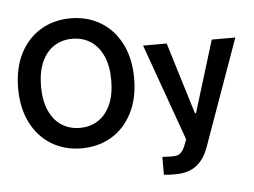

<svg xmlns="http://www.w3.org/2000/svg" viewBox="-59 -793 1414 1069"><g transform="rotate(-5 648.0 -259.0)"><path d="M372.1 9.8Q278.8 9.8 205.3 -33.9Q131.8 -77.6 89.8 -159.9Q47.9 -242.2 47.9 -353.5Q47.9 -465.3 89.8 -547.4Q131.8 -629.4 205.3 -673.1Q278.8 -716.8 372.1 -716.8Q465.3 -716.8 538.8 -673.1Q612.3 -629.4 654.3 -547.4Q696.3 -465.3 696.3 -353.5Q696.3 -241.7 654.3 -159.7Q612.3 -77.6 538.8 -33.9Q465.3 9.8 372.1 9.8ZM372.1 -602.5Q314 -602.5 269.5 -573.5Q225.1 -544.4 200.4 -488.5Q175.8 -432.6 175.8 -353.5Q175.8 -274.4 200.4 -218.5Q225.1 -162.6 269.5 -133.5Q314 -104.5 372.1 -104.5Q430.2 -104.5 474.6 -133.5Q519 -162.6 543.7 -218.5Q568.4 -274.4 568.4 -353.5Q568.4 -432.6 543.7 -488.5Q519 -544.4 474.6 -573.5Q430.2 -602.5 372.1 -602.5ZM814.5 196.3V96.7Q845.7 98.6 867.2 98.6Q885.7 98.6 898.2 95.2Q910.6 91.8 922.4 78.9Q934.1 65.9 944.3 39.1L955.1 10.7L761.7 -530.3H893.6L1016.6 -129.9H1022.5L1145.5 -530.3H1277.3L1064.5 64.5Q1041 130.9 996.1 165Q951.2 199.2 878.9 199.2Q837.9 199.2 814.5 196.3Z"/></g></svg>

Font: Pretendard JP SemiBold
Style: Regular
Weight: 600
Designer: Base glyphs from Inter by Rasmus Andersson; Hangeul glyphs from Noto Sans CJK(Source Han Sans) by Jang Soo-young and Kan
Foundry: Kil Hyung-jin
Version: Version 1.309